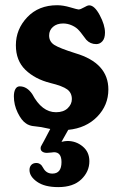

<svg xmlns="http://www.w3.org/2000/svg" viewBox="-20 -496 480 750"><path d="M106 -128.4Q143.6 -57.6 198.7 -57.6Q228 -57.6 244.4 -73.2Q260.7 -88.9 260.7 -108.9Q260.7 -133.3 242.7 -146.7Q224.6 -160.2 176.3 -171.9Q116.7 -187 79.3 -223.1Q42 -259.3 42 -319.3Q42 -381.8 86.4 -428.7Q130.9 -475.6 203.1 -475.6Q226.6 -475.6 254.6 -467.3Q282.7 -459 286.6 -459Q294.4 -459 307.9 -467Q321.3 -475.1 328.6 -475.1Q349.1 -475.1 369.6 -436.8Q390.1 -398.4 390.1 -368.7Q390.1 -346.2 380.1 -335Q370.1 -323.7 356 -323.7Q332.5 -323.7 316.9 -340.8Q313.5 -344.7 303.7 -358.2Q293.9 -371.6 289.1 -376.5Q278.8 -388.7 261.7 -396.5Q244.6 -404.3 226.6 -404.3Q202.1 -404.3 187 -391.1Q171.9 -377.9 171.9 -357.4Q171.9 -333.5 192.1 -320.6Q212.4 -307.6 274.4 -288.1Q403.3 -250 403.3 -146.5Q403.3 -85 359.9 -40.3Q316.4 4.4 246.6 11.2L220.2 58.1Q233.9 54.7 243.7 54.7Q277.3 54.7 303.2 76.2Q329.1 97.7 329.1 133.8Q329.1 174.3 297.6 204.6Q266.1 234.9 207.5 234.9Q154.3 234.9 124.8 214.1Q95.2 193.4 95.2 168Q95.2 155.8 102.3 148.2Q109.4 140.6 122.6 140.6Q129.4 140.6 135 144Q140.6 147.5 142.8 150.6Q145 153.8 148.9 160.2Q160.6 182.1 184.6 182.1Q220.2 182.1 220.2 137.2Q220.2 98.6 190.9 98.6Q187.5 98.6 179.2 99.9Q170.9 101.1 163.1 101.1Q152.3 101.1 145.5 96.4Q138.7 91.8 138.7 83.5Q138.7 79.1 139.9 76.2Q141.1 73.2 145.3 66.2Q149.4 59.1 151.4 55.2L176.3 7.8Q174.3 7.3 141.1 0.5Q134.8 -0.5 124 -1.7Q113.3 -2.9 107.7 -3.7Q102.1 -4.4 94.5 -7.1Q86.9 -9.8 81.1 -14.2Q64 -25.4 49.1 -55.9Q34.2 -86.4 34.2 -119.6Q34.2 -137.2 40 -147.9Q45.9 -158.7 57.1 -158.7Q85.4 -158.7 106 -128.4Z"/></svg>

Font: Cooper*
Style: Bold
Weight: 700
Designer: Owen Earl
Foundry: indestructible type*
Version: Version 0.001